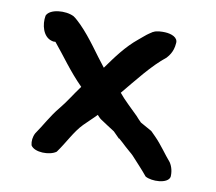

<svg xmlns="http://www.w3.org/2000/svg" viewBox="-65 -600 779 693"><g transform="rotate(10 324.0 -254.0)"><path d="M224 -269.4C199.3 -236 183.7 -208.7 159.9 -180C131.2 -145.4 112.1 -107.3 89.7 -75.5C82.2 -61.6 80.4 -44.9 84 -30.6C98 -6.6 154.5 -6.2 177.6 -23.6C205.9 -62.3 224.8 -104.6 254.6 -135.1C271.7 -152.6 286.4 -165.1 300.4 -180.2C303.5 -177 309.6 -169.8 314.7 -166.3C335.5 -151.9 351.2 -142.8 367.8 -131.7C374.8 -124.7 382.2 -117.3 390.4 -109L391.3 -109.8C400.9 -101.7 410.1 -93.2 418.7 -85C433.8 -70.8 440.6 -66.8 449.6 -57.6C470.1 -35 490.3 -14 509.1 9C532.7 22.8 591.5 21.4 598.2 -5.1C599.8 -23 595.4 -42.1 585.7 -56.9C563.9 -81.9 543.3 -113.6 517.6 -139.4L500.6 -156.4C487.2 -164 472.9 -171.9 458.5 -180C451.6 -186.8 445.2 -193.5 439.3 -200.4C417.6 -222.2 386 -250.9 368.3 -273.2C412.2 -325.8 460.3 -388.4 509.1 -426.7C514 -432.8 531.7 -449.7 533.8 -483.5C537 -505.6 510.6 -514.9 488 -515.9C476.9 -516.3 455.9 -516.2 445.8 -509.6L445.3 -510C436.5 -504.1 427.7 -499.1 415.5 -488.5L397 -473C355.4 -439.2 323.4 -395.1 292.3 -351.5C257.3 -394.8 224.6 -446.9 180.9 -491C172.5 -498.3 164.8 -507.6 152.4 -515.7C121.5 -531.3 63.3 -526.6 52.6 -500C46.5 -466 58.1 -423.6 89.6 -414.7C94.5 -413 97.3 -412.5 104.1 -413.2C141.1 -369 175.4 -317.9 224 -269.4Z"/></g></svg>

Font: NumbBunny
Style: Bk
Weight: 400
Designer: Robert Jablonski
Foundry: Cannot Into Space Fonts
Version: Version 1.0